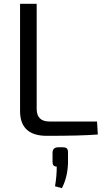

<svg xmlns="http://www.w3.org/2000/svg" viewBox="-20 -710 554 1005"><path d="M172 -690V-140Q172 -74 239 -74H488L492 -6Q405 1 225 1Q85 1 85 -129V-690ZM285 61H308Q324 61 330 67Q336 73 336 88V143Q334 217 304 275L268 265Q277 213 277 162Q255 162 255 139V88Q256 61 285 61Z"/></svg>

Font: Exo 2.0
Style: Regular
Weight: 400
Designer: Natanael Gama
Version: Version 1.001;PS 001.001;hotconv 1.0.70;makeotf.lib2.5.58329